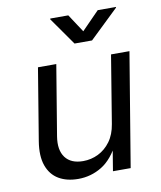

<svg xmlns="http://www.w3.org/2000/svg" viewBox="-85 -821 752 897"><g transform="rotate(-10 291.0 -372.5)"><path d="M214.4 7.3Q160.2 7.3 122.1 -15.1Q84 -37.6 67.6 -83.5Q51.3 -129.4 62.5 -198.2L118.7 -539.1H205.6L150.4 -205.6Q140.1 -142.1 166.7 -106.4Q193.4 -70.8 251 -70.8Q289.1 -70.8 323 -87.4Q356.9 -104 380.9 -136.7Q404.8 -169.4 412.6 -217.8L465.3 -539.1H552.7L463.4 0H379.4L400.9 -130.9H415Q377.9 -55.7 326.4 -24.2Q274.9 7.3 214.4 7.3ZM300.3 -753.4 356.4 -668 439.9 -753.4H526.9L525.9 -750L389.2 -618.7H306.2L213.9 -750L214.8 -753.4Z"/></g></svg>

Font: Inter 18pt
Style: Italic
Weight: 400
Italic angle: -9.3988°
Designer: Rasmus Andersson
Foundry: rsms
Version: Version 4.001;git-66647c0bb